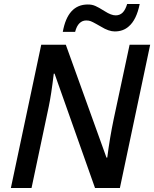

<svg xmlns="http://www.w3.org/2000/svg" viewBox="-20 -937 769 957"><path d="M185.5 -713.9H308.1L510.7 -151.4H514.6Q527.3 -251 546.9 -344.2L626 -713.9H728.5L577.6 0H453.6L252 -569.8H248Q235.4 -463.4 222.7 -404.3L137.2 0H34.2ZM417.5 -914.6Q428.2 -914.6 436.8 -913.1Q445.3 -911.6 455.6 -907.2Q469.7 -901.4 502.4 -880.9Q534.2 -860.4 556.6 -860.4Q577.1 -860.4 591.1 -874Q605 -887.7 613.8 -917H676.3Q660.2 -837.9 621.6 -805.2Q593.8 -780.3 551.8 -780.3Q522 -780.3 483.4 -804.2L460 -817.4Q441.9 -827.6 432.4 -831.3Q422.9 -835 409.7 -835Q390.1 -835 376 -821Q361.8 -807.1 354.5 -778.3H293Q317.4 -914.6 417.5 -914.6Z"/></svg>

Font: Viking Open Sans Light
Style: Bold Italic
Weight: 600
Italic angle: -12°
Foundry: Ascender Corporation
Version: Version 2.000